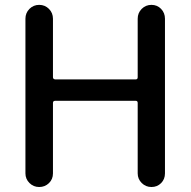

<svg xmlns="http://www.w3.org/2000/svg" viewBox="-20 -750 764 770"><path d="M82 -54.7V-674.8Q82 -698.2 98.1 -714.4Q114.3 -730.5 137.2 -730.5Q160.2 -730.5 176.3 -714.4Q192.4 -698.2 192.4 -674.8V-440.4Q192.4 -432.6 201.2 -431.6H524.4Q532.2 -431.6 532.2 -440.4V-674.8Q532.2 -698.2 548.3 -714.4Q564.5 -730.5 587.4 -730.5Q610.4 -730.5 626 -714.4Q641.6 -698.2 641.6 -674.8V-54.7Q641.6 -31.2 626 -15.6Q610.4 0 587.4 0Q564.5 0 548.3 -16.1Q532.2 -32.2 532.2 -54.7V-336.9Q532.2 -345.7 524.4 -345.7H201.2Q192.4 -345.7 192.4 -336.9V-54.7Q192.4 -31.2 176.3 -15.6Q160.2 0 137.2 0Q114.3 0 98.1 -16.1Q82 -32.2 82 -54.7Z"/></svg>

Font: Rounded Mgen+ 2p medium
Style: Regular
Weight: 500
Designer: [Source Han Sans]
Ryoko NISHIZUKA  (kana & ideographs); Paul D. Hunt (Latin, Greek & Cyrillic); Wenlong ZHANG  (bopomofo
Version: Version 1.059.20150602